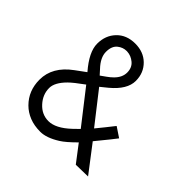

<svg xmlns="http://www.w3.org/2000/svg" viewBox="-176 -859 1040 1040"><g transform="rotate(45 344.5 -339.0)"><path d="M263 -345 412 -154C402 -144 391.2 -133.5 379.5 -122.5C335.3 -80.8 294.8 -60 258 -60C224.1 -60 194.9 -73.3 170.5 -100C146.2 -126.5 134 -156.5 134 -190C134 -218 150.4 -248.4 183.2 -281.2C198 -296 224.6 -317.3 263 -345ZM257 -456.5C227.7 -487.1 213 -516.9 213 -546.2C213 -575.4 221.3 -596.7 238 -610C253.5 -622.4 270.6 -628.6 289.3 -628.6C290.7 -628.6 292.1 -628.6 293.5 -628.5C313.8 -627.5 332.3 -620 349 -606C365.7 -592 374 -572.7 374 -548C374 -523.3 363.3 -500.3 342 -479C332.7 -469.7 322.5 -461.2 311.5 -453.5C300.5 -445.8 290 -438.3 280 -431C272.7 -439.7 265 -448.2 257 -456.5ZM595 -265 538 -303 500 -255C487.3 -239 474.3 -223 461 -207L321 -386C333.7 -396 347 -406.8 361 -418.5C413 -461.8 439 -505.3 439 -549C439 -590 425.2 -624 397.5 -651C370.8 -677 336.3 -690 294 -690C250 -690 214.7 -676.2 188 -648.5C161.3 -620.8 148 -585.8 148 -543.5C148 -501.2 172 -452.4 220 -397C200 -382.3 180.7 -368.2 162 -354.5C97.3 -307.2 65 -250.7 65 -185C65 -128.3 83.8 -81.2 121.5 -43.5C139.2 -25.8 160.2 -12.2 184.5 -2.5C208.8 7.2 236.6 12 267.8 12C299 12 335 -0.7 375.7 -26.2C396.1 -38.9 422.9 -61.9 456 -95L530 2L622 0L505 -153C555.1 -214 585.1 -251.3 595 -265Z"/></g></svg>

Font: GI
Style: Regular
Weight: 400
Designer: Alfredo Marco Pradil
Version: Version 1.01 2015